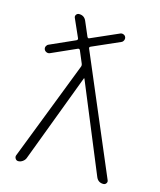

<svg xmlns="http://www.w3.org/2000/svg" viewBox="-111 -820 751 900"><g transform="rotate(15 264.0 -370.0)"><path d="M63 0Q54 0 49 -8Q44 -16 47 -24L233 -504Q236 -511 232 -520L208 -577Q204 -585 196 -581L75 -527Q67 -524 59 -527.5Q51 -531 48 -538.5Q45 -546 48.5 -553.5Q52 -561 59 -564L180 -618Q188 -622 185 -629L146 -717Q142 -725 147 -732.5Q152 -740 161 -740Q186 -740 196 -717L226 -647Q230 -639 237 -643L371 -702Q378 -705 386 -702Q394 -699 397 -691.5Q400 -684 396.5 -676Q393 -668 386 -665L252 -606Q244 -602 248 -595L491 -23Q495 -15 490 -7.5Q485 0 476 0Q451 0 441 -23L263 -454Q263 -455 262 -455Q260 -455 260 -454L98 -24Q94 -14 84 -7Q74 0 63 0Z"/></g></svg>

Font: Rounded Mplus 1c Light
Style: Regular
Weight: 300
Version: Version 1.059.20150529